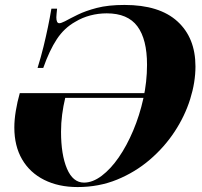

<svg xmlns="http://www.w3.org/2000/svg" viewBox="-20 -743 818 777"><path d="M294 14Q217 14 159 -15Q101 -44 69.5 -98Q38 -152 38 -227Q38 -258 44 -294.5Q50 -331 60 -366H615L612 -347H244Q236 -314 231.5 -279.5Q227 -245 227 -210Q227 -117 251 -60.5Q275 -4 320 -4Q355 -4 391.5 -31.5Q428 -59 460.5 -106Q493 -153 519 -214.5Q545 -276 560 -344Q575 -412 575 -481Q575 -584 536 -636.5Q497 -689 412 -689Q378 -689 345.5 -680.5Q313 -672 285 -655Q240 -630 210 -584.5Q180 -539 155 -468H132Q146 -513 156 -554Q166 -595 174 -633.5Q182 -672 188 -708H211Q210 -696 209 -687.5Q208 -679 208 -673Q208 -649 220 -649Q227 -649 243 -657Q263 -668 294.5 -683.5Q326 -699 372 -711Q418 -723 484 -723Q625 -723 698 -656.5Q771 -590 771 -474Q771 -410 749.5 -341.5Q728 -273 686.5 -210Q645 -147 586 -96.5Q527 -46 453.5 -16Q380 14 294 14Z"/></svg>

Font: Playfair Display ExtraBold
Style: Italic
Weight: 800
Italic angle: -14°
Designer: Claus Eggers Sørensen
Foundry: Claus Eggers Sørensen
Version: Version 1.203